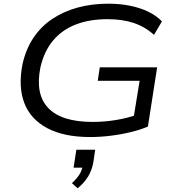

<svg xmlns="http://www.w3.org/2000/svg" viewBox="-20 -734 961 1041"><path d="M469 9Q327 9 236.5 -39Q146 -87 112 -175Q78 -263 102 -386Q120 -467 161 -528.5Q202 -590 263 -631Q324 -672 401 -693Q478 -714 567 -714Q630 -714 684.5 -703Q739 -692 783 -671Q827 -650 858 -618L815 -545Q766 -589 705 -609.5Q644 -630 563 -630Q465 -630 390.5 -601Q316 -572 267.5 -514Q219 -456 199 -368Q170 -223 242 -148Q314 -73 482 -73Q545 -73 607 -83Q669 -93 726 -113L702 -81L737 -296H510L521 -369H832L782 -48Q743 -31 690 -18Q637 -5 580 2Q523 9 469 9ZM401 287 370 259Q397 234 411 211.5Q425 189 429 162L445 175H379L394 78H496L486 147Q478 190 457.5 223.5Q437 257 401 287Z"/></svg>

Font: Nunito Sans 10pt Expanded
Style: Italic
Weight: 400
Width: 7
Italic angle: -9°
Designer: Vernon Adams
Foundry: Vernon Adams
Version: Version 3.101;gftools[0.9.27]